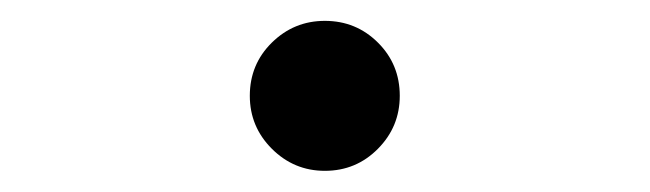

<svg xmlns="http://www.w3.org/2000/svg" viewBox="-20 -439 626 185"><path d="M293 -274.4Q263.2 -274.4 241.9 -295.7Q220.7 -316.9 220.7 -346.7Q220.7 -377 241.9 -397.9Q263.2 -418.9 293 -418.9Q323.2 -418.9 344.2 -397.9Q365.2 -377 365.2 -346.7Q365.2 -316.9 344.2 -295.7Q323.2 -274.4 293 -274.4Z"/></svg>

Font: Cascadia Mono
Style: Regular
Weight: 400
Monospace: yes
Designer: Aaron Bell
Foundry: Saja Typeworks
Version: Version 2404.023